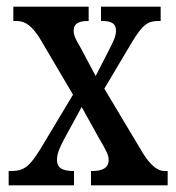

<svg xmlns="http://www.w3.org/2000/svg" viewBox="-20 -556 528 576"><path d="M6 0H202V-43H200C165 -43 151 -54 151 -76C151 -97 160 -114 171 -136L225 -235L275 -145C299 -104 306 -91 306 -76C306 -54 290 -43 257 -43H253V0H483V-43H473C454 -43 433 -58 409 -96L293 -290L375 -428C408 -483 424 -493 455 -493H462V-536H283V-493H287C310 -493 328 -488 328 -464C328 -446 319 -430 307 -406L267 -328L219 -418C207 -438 201 -450 201 -464C201 -480 209 -493 243 -493H246V-536H20V-493H31C58 -493 78 -475 100 -440L199 -272L100 -107C68 -56 52 -43 13 -43H6Z"/></svg>

Font: Noto Serif Ethiopic ExtraCondensed Medium
Style: Regular
Weight: 500
Width: 2
Designer: Monotype Design Team
Foundry: Monotype Imaging Inc.
Version: Version 2.102